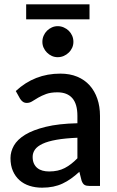

<svg xmlns="http://www.w3.org/2000/svg" viewBox="-20 -860 542 888"><path d="M394.5 0H442.5V-324C442.5 -353 438.4 -379.4 430.2 -403.2C422.1 -427.1 410.2 -447.7 394.8 -465C379.2 -482.3 360.1 -495.8 337.2 -505.3C314.4 -514.8 288.3 -519.5 259 -519.5C179.3 -519.5 110.7 -492.7 53 -439L72.5 -404C75.8 -398.3 80.1 -393.6 85.2 -389.8C90.4 -385.9 96.7 -384 104 -384C113 -384 121.5 -386.6 129.5 -391.8C137.5 -396.9 146.7 -402.5 157 -408.5C167.3 -414.5 179.5 -420.1 193.5 -425.3C207.5 -430.4 224.8 -433 245.5 -433C275.8 -433 298.8 -424 314.5 -406C330.2 -388 338 -360.7 338 -324V-290C280 -288.7 231.2 -283.2 191.8 -273.5C152.2 -263.8 120.4 -251.6 96.2 -236.8C72.1 -221.9 54.8 -205.2 44.2 -186.5C33.8 -167.8 28.5 -148.7 28.5 -129C28.5 -106 32.2 -86 39.8 -69C47.2 -52 57.5 -37.8 70.5 -26.3C83.5 -14.8 98.9 -6.2 116.8 -0.5C134.6 5.2 153.8 8 174.5 8C193.2 8 210.2 6.4 225.8 3.2C241.2 0.1 255.8 -4.7 269.2 -11C282.8 -17.3 295.8 -25 308.5 -34C321.2 -43 334 -53.5 347 -65.5L357.5 -24C361.2 -14.3 365.7 -7.9 371 -4.8C376.3 -1.6 384.2 0 394.5 0ZM207 -67C196 -67 185.9 -68.3 176.8 -70.8C167.6 -73.3 159.6 -77.3 152.8 -82.8C145.9 -88.3 140.6 -95.3 136.8 -103.8C132.9 -112.3 131 -122.5 131 -134.5C131 -146.8 134.6 -158.1 141.8 -168.3C148.9 -178.4 160.7 -187.3 177 -195C193.3 -202.7 214.7 -208.8 241 -213.5C267.3 -218.2 299.7 -221.3 338 -223V-128C319 -108.3 299.4 -93.2 279.3 -82.8C259.1 -72.2 235 -67 207 -67ZM101 -840V-770.5H394V-840ZM319.5 -666.5C319.5 -676.5 317.6 -685.9 313.8 -694.8C309.9 -703.6 304.7 -711.2 298 -717.8C291.3 -724.2 283.6 -729.4 274.8 -733.2C265.9 -737.1 256.7 -739 247 -739C237.3 -739 228.3 -737.1 219.8 -733.2C211.3 -729.4 203.8 -724.2 197.3 -717.8C190.8 -711.2 185.6 -703.6 181.8 -694.8C177.9 -685.9 176 -676.5 176 -666.5C176 -656.8 177.9 -647.8 181.8 -639.2C185.6 -630.8 190.8 -623.2 197.3 -616.8C203.8 -610.2 211.3 -605.1 219.8 -601.2C228.3 -597.4 237.3 -595.5 247 -595.5C256.7 -595.5 265.9 -597.4 274.8 -601.2C283.6 -605.1 291.3 -610.2 298 -616.8C304.7 -623.2 309.9 -630.8 313.8 -639.2C317.6 -647.8 319.5 -656.8 319.5 -666.5Z"/></svg>

Font: Lato Semibold
Style: Regular
Weight: 600
Designer: Lukasz Dziedzic
Foundry: tyPoland Lukasz Dziedzic
Version: Version 2.006; 2014-01-15